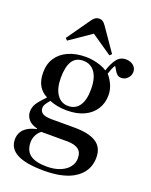

<svg xmlns="http://www.w3.org/2000/svg" viewBox="-181 -874 940 1198"><g transform="rotate(20 289.0 -275.0)"><path d="M122 -582 109 -595 221 -754Q231 -768 242.5 -774Q254 -780 266 -780Q279 -780 289 -773.5Q299 -767 312 -748L415 -599L402 -586L265 -680ZM264 230Q202 230 157 222Q112 214 83.5 198.5Q55 183 41 160.5Q27 138 27 108Q27 82 38.5 60.5Q50 39 74 24Q98 9 134 1V-3Q95 -12 75.5 -35Q56 -58 56 -87Q56 -116 71 -140.5Q86 -165 125 -204V-207Q89 -225 69.5 -259Q50 -293 50 -345Q50 -402 77 -442.5Q104 -483 153.5 -505Q203 -527 268 -527Q294 -527 319 -522.5Q344 -518 367.5 -510Q391 -502 410 -489Q426 -539 448.5 -568.5Q471 -598 508 -598Q528 -598 544 -590.5Q560 -583 569 -570Q578 -557 578 -539Q578 -516 561 -497.5Q544 -479 518 -479Q503 -479 493 -487Q483 -495 475 -509L458 -537Q449 -523 443 -508.5Q437 -494 431 -475Q452 -452 467 -419Q482 -386 482 -350Q482 -297 456 -256.5Q430 -216 382.5 -194Q335 -172 270 -172Q233 -172 204 -178Q175 -184 153 -193Q136 -173 128.5 -160.5Q121 -148 121 -135Q121 -120 129.5 -109Q138 -98 156 -93Q174 -88 202 -88H349Q447 -88 495.5 -57Q544 -26 544 42Q544 74 533.5 102.5Q523 131 501 154.5Q479 178 446 195Q413 212 367.5 221Q322 230 264 230ZM272 200Q321 200 358.5 185Q396 170 416.5 144Q437 118 437 85Q437 44 411.5 26Q386 8 337 8H166Q146 23 135.5 45.5Q125 68 125 91Q125 147 161 173.5Q197 200 272 200ZM267 -201Q316 -201 341.5 -239Q367 -277 367 -347Q367 -421 339 -460Q311 -499 261 -499Q212 -499 188.5 -461.5Q165 -424 165 -351Q165 -281 192.5 -241Q220 -201 267 -201Z"/></g></svg>

Font: Literata 60pt Medium
Style: Regular
Weight: 500
Designer: Latin by Veronika Burian and Jose Scaglione. Greek by Irene Vlachou. Cyrillic by Vera Evstafieva.
Foundry: TypeTogether
Version: Version 3.103;gftools[0.9.29]